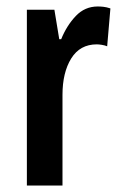

<svg xmlns="http://www.w3.org/2000/svg" viewBox="-20 -573 375 593"><path d="M282 -553Q290 -553 299.5 -552Q309 -551 321 -547L311 -430Q304 -433 294.5 -434.5Q285 -436 279 -436Q227 -436 200 -392.5Q173 -349 173 -280V0H63V-543H148L163 -452H169Q186 -494 214 -523.5Q242 -553 282 -553Z"/></svg>

Font: Noto Sans Gurmukhi ExtraCondensed SemiBold
Style: Regular
Weight: 600
Width: 2
Designer: Jelle Bosma - Monotype Design Team
Foundry: Monotype Imaging Inc.
Version: Version 2.004; ttfautohint (v1.8.4.7-5d5b)